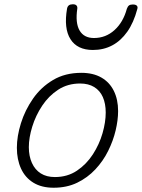

<svg xmlns="http://www.w3.org/2000/svg" viewBox="-20 -860 664 899"><path d="M231 19Q175 19 136.5 -4.5Q98 -28 78.5 -70.5Q59 -113 59 -168Q59 -222 78 -283Q97 -344 134.5 -398Q172 -452 228.5 -485.5Q285 -519 361 -519Q416 -519 454.5 -497Q493 -475 513 -434.5Q533 -394 533 -340Q533 -298 521.5 -249.5Q510 -201 486.5 -153.5Q463 -106 426.5 -67Q390 -28 341.5 -4.5Q293 19 231 19ZM237 -31Q296 -31 340.5 -61Q385 -91 415 -137.5Q445 -184 460 -236Q475 -288 475 -333Q475 -375 461.5 -405.5Q448 -436 421 -452.5Q394 -469 355 -469Q297 -469 252.5 -440Q208 -411 177.5 -365Q147 -319 131 -267Q115 -215 115 -171Q115 -129 129.5 -97Q144 -65 171 -48Q198 -31 237 -31ZM415 -626Q342 -626 310 -676.5Q278 -727 294 -820Q296 -830 302.5 -835Q309 -840 321 -840Q333 -840 338 -834.5Q343 -829 342 -820Q332 -753 352.5 -717.5Q373 -682 420 -682Q475 -682 516 -719Q557 -756 574 -819Q578 -830 584 -834.5Q590 -839 602 -839Q615 -839 620.5 -833.5Q626 -828 623 -818Q606 -754 576 -711.5Q546 -669 505.5 -647.5Q465 -626 415 -626Z"/></svg>

Font: Playwrite US Trad ExtraLight
Style: Regular
Weight: 250
Designer: Veronika Burian, José Scaglione
Foundry: TypeTogether
Version: Version 1.003